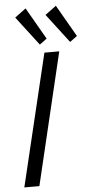

<svg xmlns="http://www.w3.org/2000/svg" viewBox="-62 -968 490 1004"><g transform="rotate(-5 183.5 -466.0)"><path d="M24 0 190 -693H268L103 0ZM329 -737 213 -889 271 -932 367 -765ZM170 -737 54 -889 112 -932 208 -765Z"/></g></svg>

Font: Ubuntu Sans
Style: Italic
Weight: 400
Italic angle: -13.5°
Designer: Dalton Maag Ltd
Foundry: Dalton Maag Ltd
Version: Version 1.006